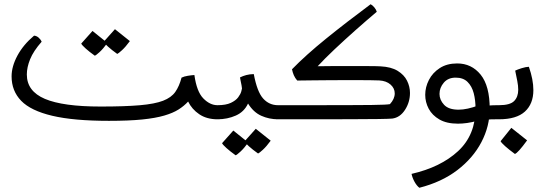

<svg xmlns="http://www.w3.org/2000/svg" viewBox="-20 -553 2549 898"><path d="M489.7 12.2Q324.7 12.2 224.4 -11.5Q124 -35.2 79.1 -81.5Q34.2 -127.9 34.2 -195.8Q34.2 -242.2 61.5 -293Q88.9 -343.8 139.2 -386.2Q150.4 -385.7 160.2 -377.4Q169.9 -369.1 174.8 -357.9Q136.2 -314 120.8 -275.9Q105.5 -237.8 105.5 -204.6Q105.5 -126.5 189.9 -90.6Q274.4 -54.7 450.2 -54.7Q564 -54.7 634 -60.8Q704.1 -66.9 742.7 -81.8Q781.2 -96.7 799.8 -123Q818.4 -149.4 829.1 -189.9Q841.3 -195.8 858.2 -198.5Q875 -201.2 889.2 -202.1Q899.9 -124.5 930.9 -92.8Q961.9 -61 997.1 -61H1006.8V4.9H997.1Q946.8 4.9 912.1 -18.6Q877.4 -42 859.9 -78.1Q841.3 -57.6 815.2 -41Q789.1 -24.4 748.3 -12.5Q707.5 -0.5 644.8 5.9Q582 12.2 489.7 12.2ZM528.3 -300.8Q502.4 -319.3 485.1 -335Q467.8 -350.6 464.8 -357.4L517.6 -416.5L587.4 -360.8Q567.4 -333.5 550.5 -318.1Q533.7 -302.7 528.3 -300.8ZM423.3 -292.5Q397.5 -311 380.4 -326.4Q363.3 -341.8 359.9 -349.1L412.6 -408.2L482.4 -352.1Q462.4 -324.7 445.6 -309.3Q428.7 -293.9 423.3 -292.5Z M987.3 4.9V-61H997.1Q1036.6 -61 1059.8 -72Q1083 -83 1094 -97.9Q1105 -112.8 1108.4 -125Q1111.8 -137.2 1111.8 -139.2Q1111.8 -143.1 1109.6 -154.5Q1107.4 -166 1105 -177.2Q1102.5 -188.5 1102.5 -190.9Q1116.2 -197.8 1131.8 -201.9Q1147.5 -206.1 1167 -206.5Q1182.6 -123.5 1210.7 -92.3Q1238.8 -61 1280.3 -61H1290V4.9H1280.3Q1238.8 4.9 1202.1 -11.5Q1165.5 -27.8 1140.1 -68.8Q1122.1 -29.8 1082.8 -12.5Q1043.5 4.9 997.1 4.9ZM1187 165Q1161.1 146.5 1143.8 130.9Q1126.5 115.2 1123.5 108.4L1176.3 49.3L1246.1 105Q1226.1 132.3 1209.2 147.7Q1192.4 163.1 1187 165ZM1082 173.3Q1056.2 154.8 1039.1 139.4Q1022 124 1018.6 116.7L1071.3 57.6L1141.1 113.8Q1121.1 141.1 1104.2 156.5Q1087.4 171.9 1082 173.3Z M1270.5 4.9V-61H1280.3Q1295.4 -61 1312.7 -61Q1330.1 -61 1357.9 -61Q1385.7 -61 1431.6 -61Q1539.6 -61 1608.6 -61.3Q1677.7 -61.5 1717.5 -62Q1757.3 -62.5 1776.6 -63.5Q1795.9 -64.5 1803.7 -65.9Q1826.2 -90.3 1826.2 -116.2Q1826.2 -140.1 1806.6 -157.5Q1787.1 -174.8 1753.9 -176.8Q1742.7 -177.7 1705.8 -178Q1668.9 -178.2 1619.6 -178.2Q1578.1 -178.2 1532.5 -178Q1486.8 -177.7 1444.6 -177.2Q1402.3 -176.8 1370.1 -176.3Q1359.9 -188 1354.2 -201.2Q1348.6 -214.4 1345.7 -229Q1409.7 -294.9 1505.6 -372.6Q1601.6 -450.2 1713.4 -533.2Q1722.2 -528.8 1730.7 -518.6Q1739.3 -508.3 1742.2 -498Q1694.8 -458 1642.8 -411.9Q1590.8 -365.7 1544.2 -321.8Q1497.6 -277.8 1465.8 -243.2Q1493.2 -243.7 1530.3 -243.9Q1567.4 -244.1 1605 -244.1Q1657.7 -244.1 1702.4 -243.9Q1747.1 -243.7 1759.8 -242.7Q1809.6 -240.2 1839.8 -221.7Q1870.1 -203.1 1883.8 -175.5Q1897.5 -147.9 1897.5 -118.2Q1897.5 -75.2 1874.3 -39.3Q1851.1 -3.4 1814.9 1.5Q1802.7 2.9 1750 3.7Q1697.3 4.4 1618.4 4.6Q1539.6 4.9 1448.7 4.9Q1417 4.9 1395 4.9Q1373 4.9 1347.9 4.9Q1322.8 4.9 1280.3 4.9Z M1941.4 325.2Q1929.2 315.9 1918.9 297.4Q1908.7 278.8 1904.8 260.3Q2041.5 229 2122.8 153.6Q2204.1 78.1 2204.1 -45.4Q2204.1 -84.5 2195.6 -117.2Q2187 -149.9 2166.7 -169.9Q2146.5 -189.9 2111.3 -189.9Q2075.7 -189.9 2055.7 -166.3Q2035.6 -142.6 2035.6 -113.8Q2035.6 -85.9 2056.9 -63Q2078.1 -40 2125 -40Q2164.6 -40 2219.2 -60.5L2213.4 11.7Q2188 19 2165 22.2Q2142.1 25.4 2122.1 25.4Q2069.3 25.4 2035.4 5.9Q2001.5 -13.7 1985.1 -44.4Q1968.8 -75.2 1968.8 -109.4Q1968.8 -145.5 1986.1 -179.2Q2003.4 -212.9 2036.9 -234.6Q2070.3 -256.3 2118.2 -256.3Q2185.5 -256.3 2228 -203.9Q2270.5 -151.4 2270.5 -43.5Q2270.5 37.6 2231.4 112.1Q2192.4 186.5 2118.9 242.7Q2045.4 298.8 1941.4 325.2ZM2262.7 6.3 2260.3 -59.1Q2274.9 -60.1 2283.4 -60.5Q2292 -61 2304.2 -61H2318.8V4.9H2304.2Q2286.1 4.9 2277.8 5.1Q2269.5 5.4 2262.7 6.3Z M2299.3 4.9V-61H2314Q2365.7 -61 2384.8 -80.6Q2403.8 -100.1 2403.8 -133.3Q2403.8 -151.9 2399.4 -174.1Q2395 -196.3 2389.6 -222.7Q2400.4 -228 2419.9 -234.1Q2439.5 -240.2 2453.6 -240.7Q2474.6 -180.7 2474.6 -131.3Q2474.6 -67.4 2435.1 -31.2Q2395.5 4.9 2314 4.9ZM2388.2 167Q2360.8 147 2342.8 130.9Q2324.7 114.7 2321.3 107.4L2371.6 44.9L2445.3 103.5Q2402.3 162.6 2388.2 167Z"/></svg>

Font: Harmattan
Style: Regular
Weight: 400
Designer: George W. Nuss III and SIL International
Foundry: SIL International
Version: Version 4.000